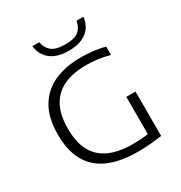

<svg xmlns="http://www.w3.org/2000/svg" viewBox="-183 -919 995 1055"><g transform="rotate(-30 314.0 -392.0)"><path d="M389 4.5Q278.5 4.5 203.5 -28Q128.5 -60.5 90.5 -127.2Q52.5 -194 52.5 -296.5Q52.5 -403 92.8 -470.5Q133 -538 205 -570Q277 -602 372.5 -602Q413 -602 451.8 -597.2Q490.5 -592.5 524.5 -583.5V-530.5Q483.5 -541.5 447.5 -546Q411.5 -550.5 376 -550.5Q297 -550.5 239 -525.2Q181 -500 148.8 -444.2Q116.5 -388.5 116.5 -297Q116.5 -210.5 146.8 -155Q177 -99.5 236.8 -72.8Q296.5 -46 386 -46Q417.5 -46 449.8 -48.8Q482 -51.5 508.5 -56.5L482 -29.5V-289H540.5V-7.5Q501.5 -1.5 463.2 1.5Q425 4.5 389 4.5ZM337 -666Q284.5 -666 250 -681.8Q215.5 -697.5 196.8 -725Q178 -752.5 174 -788H218Q224 -750 250.8 -728Q277.5 -706 337 -706Q397 -706 422.8 -728Q448.5 -750 454 -788H498Q494 -752 475.8 -724.8Q457.5 -697.5 423.2 -681.8Q389 -666 337 -666Z"/></g></svg>

Font: Encode Sans SC SemiExpanded Light
Style: Regular
Weight: 300
Width: 6
Designer: Multiple Designers
Foundry: Impallari Type
Version: Version 3.002